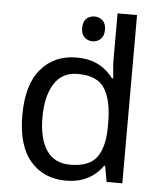

<svg xmlns="http://www.w3.org/2000/svg" viewBox="-54 -807 723 864"><g transform="rotate(5 307.5 -375.0)"><path d="M341 -737Q361 -737 376.5 -723.5Q392 -710 392 -681Q392 -653 376.5 -639Q361 -625 341 -625Q319 -625 304 -639Q289 -653 289 -681Q289 -710 304 -723.5Q319 -737 341 -737ZM275 10Q175 10 115 -59.5Q55 -129 55 -267Q55 -405 115.5 -475.5Q176 -546 276 -546Q318 -546 349 -535.5Q380 -525 403 -507Q426 -489 442 -467H448Q447 -480 444.5 -505.5Q442 -531 442 -546V-760H530V0H459L446 -72H442Q426 -49 403 -30.5Q380 -12 348.5 -1Q317 10 275 10ZM289 -63Q374 -63 408.5 -109.5Q443 -156 443 -250V-266Q443 -366 410 -419.5Q377 -473 288 -473Q217 -473 181.5 -416.5Q146 -360 146 -265Q146 -169 181.5 -116Q217 -63 289 -63Z"/></g></svg>

Font: hexltamil05
Style: Book
Weight: 400
Designer: Jelle Bosma - Monotype Design Team
Foundry: Monotype Imaging Inc.
Version: Version 2.003